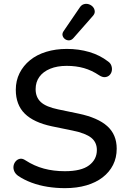

<svg xmlns="http://www.w3.org/2000/svg" viewBox="-20 -968 662 997"><path d="M317 9Q271 9 227 2Q183 -5 144 -19.5Q105 -34 74 -55Q59 -66 53.5 -80Q48 -94 50.5 -107.5Q53 -121 62 -131Q71 -141 84 -143.5Q97 -146 113 -135Q158 -106 208 -92.5Q258 -79 317 -79Q402 -79 442.5 -109.5Q483 -140 483 -189Q483 -229 454 -252.5Q425 -276 357 -290L250 -312Q155 -332 108.5 -378Q62 -424 62 -502Q62 -549 81.5 -588Q101 -627 136 -655.5Q171 -684 220 -699Q269 -714 327 -714Q389 -714 443.5 -698Q498 -682 541 -649Q554 -640 558.5 -626.5Q563 -613 560.5 -600Q558 -587 549 -578Q540 -569 526 -567.5Q512 -566 495 -577Q456 -603 415.5 -614.5Q375 -626 326 -626Q277 -626 240.5 -611Q204 -596 184.5 -569Q165 -542 165 -505Q165 -463 192 -438Q219 -413 282 -400L388 -378Q488 -357 537 -313Q586 -269 586 -196Q586 -149 567 -111.5Q548 -74 513 -47Q478 -20 428.5 -5.5Q379 9 317 9ZM361 -770Q351 -759 339 -758.5Q327 -758 317.5 -765Q308 -772 305 -783Q302 -794 310 -806L394 -929Q403 -943 416.5 -946.5Q430 -950 442.5 -945.5Q455 -941 463 -931.5Q471 -922 472 -909.5Q473 -897 462 -885Z"/></svg>

Font: Nunito SemiBold
Style: Regular
Weight: 600
Designer: Vernon Adams
Foundry: Vernon Adams
Version: Version 3.602